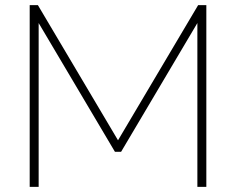

<svg xmlns="http://www.w3.org/2000/svg" viewBox="-20 -730 922 750"><path d="M751 0V-640L453 -137H429L131 -640V0H96V-710H128L441 -182L754 -710H786V0Z"/></svg>

Font: Raleway-v4020 ExtraLight
Style: Regular
Weight: 275
Designer: Matt McInerney, Pablo Impallari, Rodrigo Fuenzalida
Foundry: Matt McInerney, Pablo Impallari, Rodrigo Fuenzalida
Version: Version 4.020;PS 004.020;hotconv 1.0.88;makeotf.lib2.5.64775